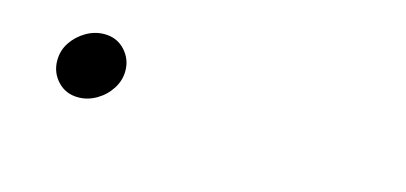

<svg xmlns="http://www.w3.org/2000/svg" viewBox="-29 -510 657 311"><g transform="rotate(15 300.0 -355.0)"><path d="M105 -300Q84 -300 70.5 -314.5Q57 -329 57 -349Q57 -366 66 -379.5Q75 -393 89.5 -401.5Q104 -410 120 -410Q141 -410 154.5 -395.5Q168 -381 168 -361Q168 -345 159 -331Q150 -317 135.5 -308.5Q121 -300 105 -300Z"/></g></svg>

Font: Brygada 1918
Style: Italic
Weight: 400
Italic angle: -8°
Designer: Mateusz Machalski | Borys Kosmynka | Przemek Hoffer
Foundry: NIEPODLEGLA 2018
Version: Version 3.006